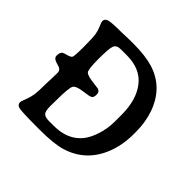

<svg xmlns="http://www.w3.org/2000/svg" viewBox="-168 -857 1032 1032"><g transform="rotate(45 347.5 -341.0)"><path d="M266.1 -67.4H300.8Q405.8 -67.4 460.9 -134.8Q484.4 -163.6 500.5 -213.1Q516.6 -262.7 516.6 -318.4V-367.2Q516.6 -480.5 464.8 -546.9Q413.1 -613.3 309.6 -613.3H265.6Q233.4 -613.3 224.9 -593Q216.3 -572.8 216.3 -492.2Q216.3 -411.6 227.5 -399.7Q238.8 -387.7 281.7 -382.6Q324.7 -377.4 327.1 -376.5Q345.2 -370.6 345.2 -348.6Q345.2 -326.7 334.5 -320.8Q323.7 -314.9 280 -309.6Q236.3 -304.2 224.6 -288.1Q212.9 -272 212.9 -163.6L212.4 -128.4Q212.4 -90.8 223.6 -79.1Q234.9 -67.4 266.1 -67.4ZM636.2 -343.8V-340.8Q636.2 -256.8 609.4 -188.5Q557.1 -55.2 424.3 -15.6Q368.7 1 264.6 1H240.2Q125 1 103.8 -4.4Q82.5 -9.8 82.5 -29.8Q82.5 -36.6 92.8 -61.5Q103 -86.4 107.2 -112.8Q111.3 -139.2 111.3 -199.2L112.8 -235.8Q113.8 -260.3 113.8 -283.7Q113.8 -307.1 85.9 -313.5Q44.4 -323.2 44.4 -343.8Q44.4 -371.1 57.6 -379.4Q61.5 -381.8 82.8 -387.5Q104 -393.1 109.4 -401.4Q114.7 -409.7 114.7 -480.5Q114.7 -551.3 110.8 -574.7Q106.9 -598.1 96.9 -620.4Q86.9 -642.6 86.9 -649.4Q86.9 -668 106.9 -674.3Q127 -680.7 207 -680.7L231 -681.6Q255.4 -682.6 267.6 -682.6H292.5Q381.8 -682.6 440.9 -664.6Q567.9 -625.5 614.7 -491.7Q636.2 -429.7 636.2 -356.9Z"/></g></svg>

Font: Averia Gruesa Libre
Style: Regular
Weight: 400
Italic angle: -1.70001°
Version: Version 1.002